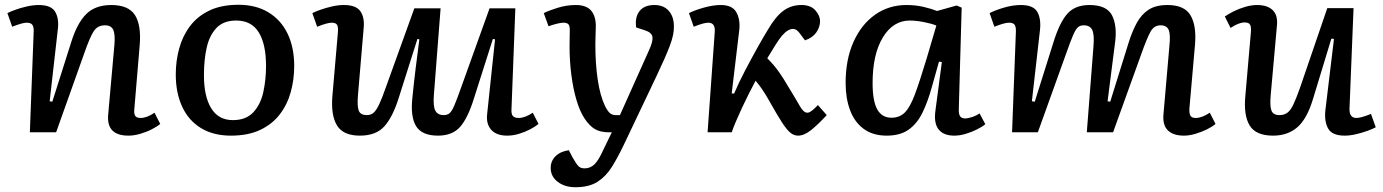

<svg xmlns="http://www.w3.org/2000/svg" viewBox="-20 -554 5793 804"><path d="M651 -35Q638 -24 615.5 -12.5Q593 -1 567 6.5Q541 14 518 14Q425 14 433 -74L459 -365Q463 -409 454.5 -428.5Q446 -448 420 -448Q388 -448 372 -422.5Q356 -397 335 -337L215 0H105L121 -421Q122 -441 115.5 -450Q109 -459 92 -459Q74 -459 31 -442L11 -499Q22 -505 44 -513Q66 -521 92.5 -527Q119 -533 142 -533Q195 -533 211.5 -504Q228 -475 222 -430L188 -130L199 -128L279 -380Q304 -459 342 -496Q380 -533 446 -533Q518 -533 545 -491Q572 -449 565 -365L543 -103Q540 -78 546 -69Q552 -60 569 -60Q595 -60 627 -82Z M947 14Q873 14 821 -18Q769 -50 742.5 -108Q716 -166 716 -242Q716 -299 730.5 -351.5Q745 -404 776 -445Q807 -486 857 -510Q907 -534 979 -534Q1052 -534 1104.5 -502Q1157 -470 1184.5 -412.5Q1212 -355 1212 -278Q1212 -221 1197.5 -168.5Q1183 -116 1151.5 -75Q1120 -34 1069.5 -10Q1019 14 947 14ZM955 -51Q1010 -51 1040.5 -83.5Q1071 -116 1082.5 -168Q1094 -220 1094 -278Q1094 -369 1063.5 -418.5Q1033 -468 969 -468Q916 -468 886.5 -437Q857 -406 845.5 -354.5Q834 -303 834 -239Q834 -150 864.5 -100.5Q895 -51 955 -51Z M1288 -499Q1299 -505 1321.5 -513Q1344 -521 1370 -527Q1396 -533 1420 -533Q1471 -533 1489 -507Q1507 -481 1503 -438L1479 -156Q1475 -108 1482.5 -90Q1490 -72 1516 -72Q1533 -72 1544.5 -82Q1556 -92 1568 -117.5Q1580 -143 1596 -189L1715 -519H1825L1797 -158Q1793 -109 1803 -90.5Q1813 -72 1838 -72Q1853 -72 1862.5 -80Q1872 -88 1882.5 -112.5Q1893 -137 1910 -185L2030 -519H2138L2122 -101Q2120 -77 2127.5 -68.5Q2135 -60 2152 -60Q2178 -60 2211 -82L2235 -35Q2222 -24 2200 -12.5Q2178 -1 2153 6.5Q2128 14 2104 14Q2059 14 2037 -10.5Q2015 -35 2020 -77L2053 -389L2044 -391L1965 -143Q1939 -59 1906.5 -22.5Q1874 14 1814 14Q1747 14 1722.5 -25.5Q1698 -65 1707 -146Q1713 -207 1720.5 -267.5Q1728 -328 1736 -389L1728 -391L1650 -145Q1625 -65 1590 -25.5Q1555 14 1487 14Q1417 14 1391 -29Q1365 -72 1372 -153L1395 -419Q1397 -441 1391.5 -450Q1386 -459 1369 -459Q1351 -459 1308 -442Z M2590 57Q2567 105 2542.5 144.5Q2518 184 2482.5 207Q2447 230 2390 230Q2345 230 2315.5 207.5Q2286 185 2286 149Q2286 120 2306.5 100Q2327 80 2362 75L2378 106Q2393 132 2402 141.5Q2411 151 2428 151Q2452 151 2469.5 134Q2487 117 2507 72L2542 0H2530Q2494 0 2471 -13.5Q2448 -27 2427 -59Q2408 -88 2394 -135Q2380 -182 2372.5 -240.5Q2365 -299 2365 -361Q2365 -377 2365.5 -395.5Q2366 -414 2366 -429Q2366 -447 2359.5 -453Q2353 -459 2340 -459Q2328 -459 2309 -454Q2290 -449 2277 -444L2257 -499Q2276 -509 2314 -521Q2352 -533 2391 -533Q2435 -533 2455 -510Q2475 -487 2475 -444Q2475 -427 2474 -409.5Q2473 -392 2473 -369Q2473 -287 2483 -220Q2493 -153 2514 -109Q2526 -86 2535.5 -79Q2545 -72 2559 -72H2576L2698 -344Q2715 -381 2712 -399.5Q2709 -418 2681 -427L2644 -439Q2638 -482 2658 -507.5Q2678 -533 2720 -533Q2759 -533 2780.5 -508.5Q2802 -484 2802 -444Q2803 -410 2785 -362.5Q2767 -315 2728 -233Z M3044 -163 3054 -162Q3073 -207 3100 -258.5Q3127 -310 3153 -356.5Q3179 -403 3197 -432Q3228 -485 3260.5 -509Q3293 -533 3336 -533Q3375 -533 3394.5 -510.5Q3414 -488 3414 -466Q3414 -441 3398.5 -418.5Q3383 -396 3351 -385L3330 -413Q3316 -433 3301 -433Q3291 -433 3279.5 -426.5Q3268 -420 3254 -404Q3244 -392 3228 -367Q3212 -342 3193 -310Q3207 -296 3219.5 -281.5Q3232 -267 3246.5 -246Q3261 -225 3281 -191Q3314 -137 3329.5 -109.5Q3345 -82 3361 -82Q3369 -82 3381 -91.5Q3393 -101 3405 -114L3442 -72Q3404 -31 3375.5 -8.5Q3347 14 3322 14Q3305 14 3290 2Q3275 -10 3254.5 -41.5Q3234 -73 3201 -132Q3187 -157 3172.5 -178.5Q3158 -200 3144 -216Q3114 -160 3086 -100Q3058 -40 3044 0H2943L2973 -420Q2976 -459 2946 -459Q2927 -459 2885 -442L2865 -499Q2888 -511 2927 -522Q2966 -533 2998 -533Q3046 -533 3063 -503.5Q3080 -474 3076 -431Z M3995 -99Q3994 -76 4000.5 -67Q4007 -58 4022 -58Q4032 -58 4049.5 -63.5Q4067 -69 4082 -79L4106 -34Q4093 -23 4071 -12Q4049 -1 4024 6.5Q3999 14 3976 14Q3931 14 3910.5 -12Q3890 -38 3897 -90L3924 -294L3912 -296L3882 -189Q3865 -128 3843 -82.5Q3821 -37 3785.5 -11.5Q3750 14 3693 14Q3635 14 3596.5 -14.5Q3558 -43 3539.5 -93Q3521 -143 3521 -206Q3521 -305 3554 -378.5Q3587 -452 3644.5 -492.5Q3702 -533 3776 -533Q3814 -533 3848 -525Q3882 -517 3904 -508L3986 -531L4007 -522ZM3713 -61Q3747 -61 3769 -83Q3791 -105 3811 -158.5Q3831 -212 3860 -308L3901 -447Q3882 -455 3849 -461.5Q3816 -468 3790 -468Q3720 -468 3677 -397.5Q3634 -327 3634 -206Q3634 -131 3653.5 -96Q3673 -61 3713 -61Z M4559 -361Q4563 -410 4553.5 -429Q4544 -448 4518 -448Q4503 -448 4493.5 -439.5Q4484 -431 4473.5 -406.5Q4463 -382 4446 -334L4326 0H4218L4234 -420Q4235 -442 4228.5 -450.5Q4222 -459 4205 -459Q4195 -459 4179.5 -454.5Q4164 -450 4144 -442L4124 -499Q4144 -510 4182 -521.5Q4220 -533 4255 -533Q4307 -533 4323.5 -504.5Q4340 -476 4335 -429L4301 -130L4313 -128L4391 -376Q4417 -460 4449.5 -496.5Q4482 -533 4542 -533Q4615 -533 4637 -489Q4659 -445 4649 -373L4618 -130L4629 -128L4706 -375Q4721 -423 4740.5 -458.5Q4760 -494 4790 -513.5Q4820 -533 4869 -533Q4940 -533 4965.5 -489.5Q4991 -446 4984 -366L4961 -104Q4959 -80 4964.5 -70Q4970 -60 4987 -60Q5013 -60 5046 -82L5070 -35Q5056 -23 5033.5 -12Q5011 -1 4985.5 6.5Q4960 14 4938 14Q4893 14 4870.5 -8Q4848 -30 4852 -75L4877 -363Q4882 -411 4873.5 -429.5Q4865 -448 4840 -448Q4812 -448 4797 -420Q4782 -392 4760 -330L4641 0H4531Z M5109 -485Q5123 -495 5146 -506.5Q5169 -518 5195 -525.5Q5221 -533 5244 -533Q5288 -533 5310 -511Q5332 -489 5327 -445L5301 -155Q5297 -111 5304 -91.5Q5311 -72 5338 -72Q5356 -72 5369.5 -81Q5383 -90 5395 -114.5Q5407 -139 5423 -184L5538 -520H5648L5631 -99Q5630 -60 5660 -60Q5679 -60 5721 -77L5741 -21Q5728 -14 5706 -6Q5684 2 5658.5 8Q5633 14 5611 14Q5558 14 5541.5 -16Q5525 -46 5530 -92L5566 -391L5555 -392L5478 -139Q5453 -56 5412.5 -21Q5372 14 5311 14Q5239 14 5213 -28.5Q5187 -71 5195 -154L5218 -418Q5220 -442 5214.5 -451Q5209 -460 5192 -460Q5167 -460 5133 -437Z"/></svg>

Font: Literata 7pt Medium
Style: Italic
Weight: 500
Italic angle: -2°
Designer: Latin by Veronika Burian and Jose Scaglione. Greek by Irene Vlachou. Cyrillic by Vera Evstafieva
Foundry: TypeTogether
Version: Version 3.002